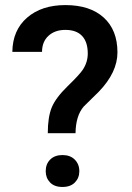

<svg xmlns="http://www.w3.org/2000/svg" viewBox="-20 -741 526 767"><path d="M170.9 -209Q170.9 -273.9 187 -312.5Q203.1 -351.1 250.7 -397.2Q298.3 -443.4 311 -462.9Q330.6 -492.7 330.6 -527.3Q330.6 -573.2 307.9 -597.4Q285.2 -621.6 241.2 -621.6Q199.2 -621.6 173.6 -597.9Q147.9 -574.2 147.9 -533.7H29.3Q30.3 -620.1 88.1 -670.4Q146 -720.7 241.2 -720.7Q339.4 -720.7 394.3 -670.9Q449.2 -621.1 449.2 -531.7Q449.2 -452.1 375 -375L314.9 -315.9Q282.7 -279.3 281.7 -209ZM162.6 -57.1Q162.6 -85.9 180.7 -103.8Q198.7 -121.6 229.5 -121.6Q260.7 -121.6 278.8 -103.3Q296.9 -85 296.9 -57.1Q296.9 -30.3 279.3 -12.2Q261.7 5.9 229.5 5.9Q197.3 5.9 179.9 -12.2Q162.6 -30.3 162.6 -57.1Z"/></svg>

Font: Vazir Medium FD-UI
Style: Medium-FD-UI
Weight: 500
Designer: Saber Rastikerdar
Foundry: Saber Rastikerdar
Version: Version 30.1.0